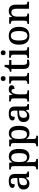

<svg xmlns="http://www.w3.org/2000/svg" viewBox="2048 -2852 1043 5180"><g transform="rotate(-90 2570.0 -261.5)"><path d="M204 10Q138 10 93.5 -29.5Q49 -69 49 -151Q49 -231 105 -269.5Q161 -308 276 -312L358 -315V-373Q358 -409 352.5 -436Q347 -463 329 -478.5Q311 -494 274 -494Q221 -494 205 -463Q189 -432 189 -385Q141 -385 116 -399.5Q91 -414 91 -449Q91 -484 116 -505.5Q141 -527 183.5 -537Q226 -547 278 -547Q373 -547 420.5 -508Q468 -469 468 -375V-117Q468 -75 482 -60Q496 -45 530 -45H533V0H384L367 -81H358Q337 -54 317 -33.5Q297 -13 271 -1.5Q245 10 204 10ZM236 -55Q292 -55 325 -92Q358 -129 358 -191V-270L299 -267Q222 -264 192 -233.5Q162 -203 162 -146Q162 -55 236 -55Z M590 240V195H599Q619 195 637 190Q655 185 666.5 170.5Q678 156 678 125V-422Q678 -467 655 -479Q632 -491 600 -491H588V-536H769L781 -449H785Q808 -493 844 -519.5Q880 -546 938 -546Q1038 -546 1090.5 -479.5Q1143 -413 1143 -268Q1143 -123 1090.5 -56Q1038 11 940 11Q882 11 845.5 -13Q809 -37 787 -75H783Q785 -48 786.5 -14Q788 20 788 40V129Q788 158 799.5 172Q811 186 829 190.5Q847 195 867 195H875V240ZM915 -56Q977 -56 1003.5 -110Q1030 -164 1030 -269Q1030 -373 1003.5 -426Q977 -479 915 -479Q842 -479 815 -426.5Q788 -374 788 -268Q788 -164 815 -110Q842 -56 915 -56Z M1213 240V195H1222Q1242 195 1260 190Q1278 185 1289.5 170.5Q1301 156 1301 125V-422Q1301 -467 1278 -479Q1255 -491 1223 -491H1211V-536H1392L1404 -449H1408Q1431 -493 1467 -519.5Q1503 -546 1561 -546Q1661 -546 1713.5 -479.5Q1766 -413 1766 -268Q1766 -123 1713.5 -56Q1661 11 1563 11Q1505 11 1468.5 -13Q1432 -37 1410 -75H1406Q1408 -48 1409.5 -14Q1411 20 1411 40V129Q1411 158 1422.5 172Q1434 186 1452 190.5Q1470 195 1490 195H1498V240ZM1538 -56Q1600 -56 1626.5 -110Q1653 -164 1653 -269Q1653 -373 1626.5 -426Q1600 -479 1538 -479Q1465 -479 1438 -426.5Q1411 -374 1411 -268Q1411 -164 1438 -110Q1465 -56 1538 -56Z M2023 10Q1957 10 1912.5 -29.5Q1868 -69 1868 -151Q1868 -231 1924 -269.5Q1980 -308 2095 -312L2177 -315V-373Q2177 -409 2171.5 -436Q2166 -463 2148 -478.5Q2130 -494 2093 -494Q2040 -494 2024 -463Q2008 -432 2008 -385Q1960 -385 1935 -399.5Q1910 -414 1910 -449Q1910 -484 1935 -505.5Q1960 -527 2002.5 -537Q2045 -547 2097 -547Q2192 -547 2239.5 -508Q2287 -469 2287 -375V-117Q2287 -75 2301 -60Q2315 -45 2349 -45H2352V0H2203L2186 -81H2177Q2156 -54 2136 -33.5Q2116 -13 2090 -1.5Q2064 10 2023 10ZM2055 -55Q2111 -55 2144 -92Q2177 -129 2177 -191V-270L2118 -267Q2041 -264 2011 -233.5Q1981 -203 1981 -146Q1981 -55 2055 -55Z M2421 0V-45H2424Q2458 -45 2481.5 -57.5Q2505 -70 2505 -117V-423Q2505 -467 2482 -479Q2459 -491 2426 -491H2423V-536H2590L2609 -443H2614Q2627 -473 2642.5 -496.5Q2658 -520 2683.5 -533.5Q2709 -547 2752 -547Q2808 -547 2835 -527Q2862 -507 2862 -471Q2862 -436 2837.5 -414.5Q2813 -393 2760 -393Q2760 -434 2748.5 -453.5Q2737 -473 2708 -473Q2680 -473 2662 -452Q2644 -431 2634 -399Q2624 -367 2619.5 -333Q2615 -299 2615 -273V-112Q2615 -68 2638.5 -56.5Q2662 -45 2694 -45H2723V0Z M3041 -633Q3013 -633 2994.5 -648Q2976 -663 2976 -698Q2976 -734 2994.5 -748.5Q3013 -763 3041 -763Q3067 -763 3086.5 -748.5Q3106 -734 3106 -698Q3106 -663 3086.5 -648Q3067 -633 3041 -633ZM2898 0V-45H2911Q2931 -45 2949 -49.5Q2967 -54 2978.5 -68Q2990 -82 2990 -111V-425Q2990 -454 2978.5 -468Q2967 -482 2949 -486.5Q2931 -491 2911 -491H2906V-536H3100V-115Q3100 -84 3111.5 -69.5Q3123 -55 3141 -50Q3159 -45 3179 -45H3192V0Z M3447 10Q3373 10 3337 -24.5Q3301 -59 3301 -146V-476H3226V-519Q3247 -519 3270 -528Q3293 -537 3309 -554Q3340 -586 3355 -659H3411V-536H3541V-476H3411V-146Q3411 -97 3430.5 -74Q3450 -51 3485 -51Q3503 -51 3519 -53Q3535 -55 3550 -58V-8Q3537 -2 3508 4Q3479 10 3447 10Z M3737 -633Q3709 -633 3690.5 -648Q3672 -663 3672 -698Q3672 -734 3690.5 -748.5Q3709 -763 3737 -763Q3763 -763 3782.5 -748.5Q3802 -734 3802 -698Q3802 -663 3782.5 -648Q3763 -633 3737 -633ZM3594 0V-45H3607Q3627 -45 3645 -49.5Q3663 -54 3674.5 -68Q3686 -82 3686 -111V-425Q3686 -454 3674.5 -468Q3663 -482 3645 -486.5Q3627 -491 3607 -491H3602V-536H3796V-115Q3796 -84 3807.5 -69.5Q3819 -55 3837 -50Q3855 -45 3875 -45H3888V0Z M4194 10Q4083 10 4019 -59Q3955 -128 3955 -269Q3955 -410 4016 -478.5Q4077 -547 4197 -547Q4308 -547 4372 -478.5Q4436 -410 4436 -269Q4436 -128 4374.5 -59Q4313 10 4194 10ZM4196 -45Q4266 -45 4294.5 -102Q4323 -159 4323 -269Q4323 -380 4294 -435.5Q4265 -491 4195 -491Q4125 -491 4096.5 -435.5Q4068 -380 4068 -269Q4068 -159 4097 -102Q4126 -45 4196 -45Z M4515 0V-45H4521Q4555 -45 4578.5 -57.5Q4602 -70 4602 -116V-424Q4602 -467 4579.5 -479Q4557 -491 4524 -491H4520V-536H4695L4708 -458H4713Q4744 -514 4782 -530.5Q4820 -547 4868 -547Q4947 -547 4991 -500.5Q5035 -454 5035 -352V-117Q5035 -70 5054.5 -57.5Q5074 -45 5108 -45H5113V0H4925V-341Q4925 -406 4902.5 -441.5Q4880 -477 4824 -477Q4782 -477 4757.5 -454.5Q4733 -432 4722.5 -395.5Q4712 -359 4712 -317V-111Q4712 -68 4734.5 -56.5Q4757 -45 4790 -45H4794V0Z"/></g></svg>

Font: Noto Serif Tamil Medium
Style: Regular
Weight: 500
Designer: Indian Type Foundry, Tom Grace, and the Monotype Design Team
Foundry: Monotype Imaging Inc.
Version: Version 2.004; ttfautohint (v1.8.4.7-5d5b)